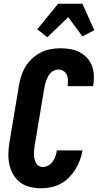

<svg xmlns="http://www.w3.org/2000/svg" viewBox="-20 -1002 540 1030"><path d="M201 8Q170 8 141 1Q112 -6 89 -23Q66 -40 51.5 -65Q37 -90 30.5 -118.5Q24 -147 25 -178Q26 -209 31 -240L82 -545Q86 -570 94.5 -596Q103 -622 117.5 -645.5Q132 -669 153 -688.5Q174 -708 199 -720.5Q224 -733 250.5 -738Q277 -743 303 -743Q330 -743 355.5 -739Q381 -735 404 -723.5Q427 -712 444.5 -694Q462 -676 471.5 -653Q481 -630 483 -603.5Q485 -577 481 -550L479 -540H342L343 -544Q345 -559 344.5 -574Q344 -589 338 -601.5Q332 -614 320 -621.5Q308 -629 293 -629Q282 -629 271 -624Q260 -619 251.5 -610.5Q243 -602 237.5 -591.5Q232 -581 228 -570Q224 -559 221.5 -548Q219 -537 217 -526L166 -221Q164 -209 163 -196.5Q162 -184 162 -172.5Q162 -161 165 -149.5Q168 -138 173 -128Q178 -118 188 -112Q198 -106 210 -106Q225 -106 239.5 -114.5Q254 -123 263.5 -136.5Q273 -150 278 -165Q283 -180 285 -195H422V-194Q418 -168 408.5 -142.5Q399 -117 384.5 -93.5Q370 -70 350 -49.5Q330 -29 305 -16Q280 -3 253.5 2.5Q227 8 201 8ZM234 -802 180 -845 292 -982H422L486 -840L422 -807L346 -910Z"/></svg>

Font: Iosevka Heavy Oblique
Style: Regular
Weight: 900
Italic angle: -9°
Monospace: yes
Designer: Belleve Invis
Foundry: Belleve Invis
Version: Version 32.5.0; ttfautohint (v1.8.4)